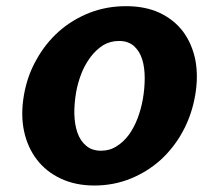

<svg xmlns="http://www.w3.org/2000/svg" viewBox="-20 -578 690 607"><path d="M278 8.5Q339.5 8.5 393.5 -13.5Q447 -35.5 489 -73.5Q531 -112.5 558.5 -163.5Q586.5 -215.5 597 -276.5Q607.5 -336.5 597.5 -389Q587 -440 558.5 -478.5Q530 -516 484.5 -537.5Q439 -558.5 378.5 -558.5Q317 -558.5 263 -537.5Q208.5 -516 166 -478.5Q123 -440 95 -389Q66 -338 55.5 -276.5Q45 -215 56 -163.5Q67 -112 96.5 -73.5Q126 -35 172 -13.5Q218.5 8.5 278 8.5ZM431.5 -264Q426 -233 415 -204Q404 -175 387.5 -152Q370.5 -129 348.5 -115.5Q327 -101.5 299.5 -101.5Q270.5 -101.5 252 -117.5Q233.5 -133 224.5 -159.5Q216 -184 215 -218Q214.5 -249.5 220.5 -285.5Q225.5 -315 237.5 -346Q248 -373 266.5 -398Q283.5 -420.5 306 -435Q328.5 -448.5 356.5 -448.5Q385 -448.5 403.5 -432.5Q421.5 -416 429.5 -390.5Q437.5 -365 437.5 -331Q437.5 -298 431.5 -264Z"/></svg>

Font: B612
Style: Regular
Weight: 700
Italic angle: -10°
Designer: Nicolas Chauveau, Thomas Paillot, Jonathan Favre-Lamarine, Jean-Luc Vinot
Foundry: AIRBUS
Version: Version 1.008